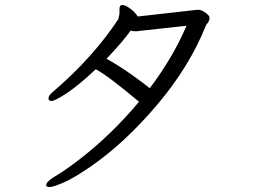

<svg xmlns="http://www.w3.org/2000/svg" viewBox="-20 -712 1040 768"><path d="M726 -609 526 -587H519Q511 -587 503 -590Q464 -537 406 -477Q452 -452 505.5 -414Q559 -376 579 -359Q673 -484 726 -609ZM531 -646 771 -673Q787 -673 802.5 -661Q818 -649 818 -642Q818 -635 817 -632Q816 -629 814 -625Q812 -621 809 -618Q806 -615 804 -611Q738 -445 607 -291Q476 -137 340 -44Q274 1 233.5 18.5Q193 36 180 36Q167 36 165 31V28Q165 14 202.5 -8Q240 -30 296 -73Q426 -173 536 -305Q411 -410 363 -435Q294 -370 246.5 -339Q199 -308 186.5 -308Q174 -308 174 -319Q174 -330 191 -344Q352 -482 453 -635Q455 -640 458 -658V-677Q458 -692 469.5 -692Q481 -692 500.5 -678Q520 -664 531 -646Z"/></svg>

Font: ToneOZ-Pinyin-WenKai-Regular
Style: Regular
Weight: 400
Designer: Fontworks Inc.
Foundry: ToneOZ
Version: Version 0.240331